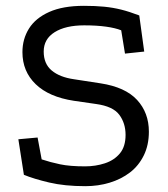

<svg xmlns="http://www.w3.org/2000/svg" viewBox="-20 -624 576 659"><path d="M273 15Q202 15 149 2.5Q96 -10 62 -24L43 -146L109 -152L123 -77Q153 -67 186.5 -60Q220 -53 272 -53Q308 -53 340 -63.5Q372 -74 391.5 -97.5Q411 -121 411 -161Q411 -201 389.5 -230Q368 -259 310 -267L234 -278Q148 -291 102.5 -335Q57 -379 57 -445Q57 -490 79.5 -526Q102 -562 149 -583Q196 -604 268 -604Q307 -604 337.5 -601Q368 -598 396 -591Q424 -584 458 -571L475 -447L409 -440L396 -520Q376 -528 344 -532.5Q312 -537 269 -537Q205 -537 167.5 -513.5Q130 -490 130 -447Q130 -405 157.5 -382Q185 -359 234 -352L325 -338Q410 -325 450.5 -281Q491 -237 491 -172Q491 -126 473.5 -90.5Q456 -55 426 -32Q396 -9 356.5 3Q317 15 273 15Z"/></svg>

Font: Podkova VF Beta
Style: Regular
Weight: 400
Designer: Ilya Yudin
Foundry: Cyreal (www.cyreal.org)
Version: Version 2.100